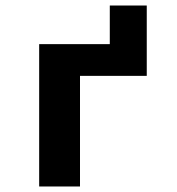

<svg xmlns="http://www.w3.org/2000/svg" viewBox="-20 -676 640 696"><path d="M122 -516H378V-656H512V-401H270V0H122Z"/></svg>

Font: iA Writer Duo V
Style: Regular
Weight: 400
Designer: Mike Abbink, Paul van der Laan, Pieter van Rosmalen, Oliver Reichenstein
Foundry: Information Architects Inc.
Version: Version 2.000